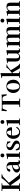

<svg xmlns="http://www.w3.org/2000/svg" viewBox="3398 -4214 825 7661"><g transform="rotate(-90 3810.5 -383.5)"><path d="M721 -16Q721 -15 721 -12.5Q721 -10 720 -8Q716 0 704 0Q682 0 660.5 0Q639 0 617 0H553Q525 0 511.5 -9Q498 -18 483 -40Q426 -122 369 -203.5Q312 -285 254 -367L241 -357Q242 -282 242 -207Q242 -132 242 -58Q242 -49 246.5 -40.5Q251 -32 261 -32Q274 -32 287 -33Q300 -34 313 -34Q320 -34 323.5 -28Q327 -22 327 -16Q327 -11 323 -4.5Q319 2 313 2Q289 2 265.5 0.5Q242 -1 219 -1Q185 -1 151.5 -1.5Q118 -2 85 0Q72 1 59 1.5Q46 2 32 2Q23 2 19 -4Q15 -10 15 -18Q15 -34 32 -34Q44 -34 55.5 -33Q67 -32 78 -32Q98 -32 102 -43Q106 -54 106 -70V-645Q106 -679 100.5 -690.5Q95 -702 80 -702.5Q65 -703 36 -703Q30 -703 23.5 -706.5Q17 -710 17 -717Q17 -724 20 -730Q23 -736 31 -736Q53 -736 74.5 -734.5Q96 -733 118 -733Q153 -733 188 -733Q223 -733 257 -733Q271 -733 285.5 -734.5Q300 -736 314 -736Q320 -736 323.5 -730.5Q327 -725 327 -720Q327 -715 323.5 -709Q320 -703 314 -703Q301 -703 288 -703.5Q275 -704 262 -704Q252 -704 247 -696Q242 -688 242 -679Q242 -643 241.5 -606.5Q241 -570 241 -534V-399Q312 -467 378.5 -537Q445 -607 505 -684Q516 -697 520 -715Q524 -729 528 -732Q532 -735 546 -735L576 -734Q599 -734 622 -735Q645 -736 668 -736Q685 -736 685 -719Q685 -706 677 -703.5Q669 -701 659 -701Q639 -701 620.5 -692.5Q602 -684 587 -670L349 -443Q420 -343 494.5 -246Q569 -149 645 -54Q659 -37 677 -33Q695 -29 708 -27.5Q721 -26 721 -16Z M1056 -106Q1053 -153 1052 -200.5Q1051 -248 1052 -296Q1011 -289 972.5 -270.5Q934 -252 909 -221Q884 -190 884 -142Q884 -122 889.5 -99Q895 -76 909.5 -60.5Q924 -45 949 -45Q967 -45 987 -55.5Q1007 -66 1025.5 -80Q1044 -94 1056 -106ZM1262 -47Q1262 -43 1258.5 -38Q1255 -33 1252 -30Q1221 6 1172 6Q1129 6 1103 -13Q1077 -32 1063 -72Q1031 -38 994.5 -18Q958 2 909 2Q874 2 838.5 -13.5Q803 -29 779.5 -58Q756 -87 756 -125Q756 -163 775.5 -192.5Q795 -222 825 -243.5Q855 -265 886 -279Q926 -296 968 -305.5Q1010 -315 1052 -325V-329Q1052 -347 1051.5 -377.5Q1051 -408 1045 -438.5Q1039 -469 1025 -490.5Q1011 -512 984 -512Q953 -512 928.5 -494Q904 -476 894 -446Q892 -437 891 -428.5Q890 -420 888 -411Q886 -395 869.5 -389.5Q853 -384 839 -384Q822 -384 806 -391.5Q790 -399 790 -420Q790 -428 792.5 -434.5Q795 -441 798 -448Q814 -486 846 -504Q878 -522 916.5 -528Q955 -534 990 -534Q1072 -534 1125 -490Q1178 -446 1178 -360V-209Q1177 -181 1177.5 -151.5Q1178 -122 1180 -93Q1182 -76 1188 -60.5Q1194 -45 1215 -45Q1229 -45 1238.5 -51Q1248 -57 1256 -57Q1260 -57 1261 -53Q1262 -49 1262 -47Z M1580 -12Q1580 4 1564 4Q1535 4 1505 1.5Q1475 -1 1445 -1Q1415 -1 1384.5 1.5Q1354 4 1324 4Q1317 4 1314 -1.5Q1311 -7 1311 -12Q1311 -28 1326 -28Q1336 -28 1345 -27Q1354 -26 1363 -26Q1375 -26 1378.5 -34Q1382 -42 1382 -52V-449Q1382 -459 1380 -471.5Q1378 -484 1364 -484Q1351 -484 1337 -482Q1323 -480 1309 -480Q1303 -480 1297.5 -483Q1292 -486 1292 -493Q1292 -506 1305 -510Q1316 -512 1328.5 -513.5Q1341 -515 1352 -516Q1387 -521 1420.5 -528.5Q1454 -536 1488 -544Q1491 -544 1494 -544.5Q1497 -545 1499 -545Q1514 -545 1514 -533Q1514 -413 1513 -292.5Q1512 -172 1512 -52Q1512 -34 1520 -29.5Q1528 -25 1540.5 -26Q1553 -27 1566 -27Q1580 -27 1580 -12ZM1517 -699Q1517 -668 1494.5 -645Q1472 -622 1440 -622Q1409 -622 1386 -645Q1363 -668 1363 -699Q1363 -731 1386 -753.5Q1409 -776 1440 -776Q1472 -776 1494.5 -753.5Q1517 -731 1517 -699Z M2032 -147Q2032 -100 2012 -70.5Q1992 -41 1959 -25Q1926 -9 1887.5 -3Q1849 3 1811 3Q1786 3 1762 -2Q1738 -7 1714 -13Q1704 -15 1693 -17.5Q1682 -20 1671 -20Q1667 -34 1659.5 -61.5Q1652 -89 1645.5 -115.5Q1639 -142 1639 -153Q1639 -164 1646 -167Q1653 -170 1661 -170Q1673 -170 1679 -161Q1694 -140 1703 -117Q1712 -94 1731 -74Q1745 -59 1771.5 -43.5Q1798 -28 1819 -28Q1864 -28 1886.5 -49Q1909 -70 1909 -116Q1909 -147 1890 -168Q1871 -189 1841.5 -206Q1812 -223 1779 -239.5Q1746 -256 1716.5 -276Q1687 -296 1668 -324.5Q1649 -353 1649 -394Q1649 -445 1677 -477Q1705 -509 1748.5 -524Q1792 -539 1836 -539Q1856 -539 1875 -536Q1894 -533 1913 -525Q1922 -522 1937.5 -517.5Q1953 -513 1962 -513Q1975 -513 1987 -516Q1989 -488 1993.5 -460Q1998 -432 1999 -404V-401Q2000 -391 1993.5 -384.5Q1987 -378 1978 -378Q1968 -378 1963.5 -382Q1959 -386 1955 -394Q1942 -423 1929.5 -449.5Q1917 -476 1896.5 -493Q1876 -510 1838 -510Q1798 -510 1779 -479Q1760 -448 1760 -413Q1760 -385 1781 -365Q1802 -345 1824 -333Q1851 -319 1886.5 -302Q1922 -285 1955 -263Q1988 -241 2010 -212.5Q2032 -184 2032 -147Z M2434 -351Q2434 -371 2432 -399Q2430 -427 2422.5 -453.5Q2415 -480 2399 -498Q2383 -516 2355 -516Q2328 -516 2307.5 -498.5Q2287 -481 2273 -454.5Q2259 -428 2251 -399.5Q2243 -371 2239 -349Q2256 -349 2272.5 -348.5Q2289 -348 2305 -348Q2370 -348 2434 -351ZM2578 -130Q2578 -127 2576.5 -121.5Q2575 -116 2573 -113Q2566 -97 2547 -76.5Q2528 -56 2513 -45Q2446 6 2358 6Q2279 6 2221 -27.5Q2163 -61 2132 -121Q2101 -181 2101 -259Q2101 -337 2131.5 -400.5Q2162 -464 2219.5 -501.5Q2277 -539 2358 -539Q2451 -539 2507 -488Q2563 -437 2563 -342Q2563 -316 2539 -316Q2495 -316 2451 -317Q2407 -318 2363 -318Q2331 -318 2299 -318Q2267 -318 2235 -317Q2232 -287 2232 -256Q2232 -228 2239.5 -190Q2247 -152 2262.5 -116Q2278 -80 2303 -56.5Q2328 -33 2364 -33Q2409 -33 2439.5 -46Q2470 -59 2494 -83Q2518 -107 2543 -140Q2546 -144 2549.5 -146.5Q2553 -149 2558 -149Q2565 -149 2571.5 -143.5Q2578 -138 2578 -130Z M2915 -12Q2915 4 2899 4Q2870 4 2840 1.5Q2810 -1 2780 -1Q2750 -1 2719.5 1.5Q2689 4 2659 4Q2652 4 2649 -1.5Q2646 -7 2646 -12Q2646 -28 2661 -28Q2671 -28 2680 -27Q2689 -26 2698 -26Q2710 -26 2713.5 -34Q2717 -42 2717 -52V-449Q2717 -459 2715 -471.5Q2713 -484 2699 -484Q2686 -484 2672 -482Q2658 -480 2644 -480Q2638 -480 2632.5 -483Q2627 -486 2627 -493Q2627 -506 2640 -510Q2651 -512 2663.5 -513.5Q2676 -515 2687 -516Q2722 -521 2755.5 -528.5Q2789 -536 2823 -544Q2826 -544 2829 -544.5Q2832 -545 2834 -545Q2849 -545 2849 -533Q2849 -413 2848 -292.5Q2847 -172 2847 -52Q2847 -34 2855 -29.5Q2863 -25 2875.5 -26Q2888 -27 2901 -27Q2915 -27 2915 -12ZM2852 -699Q2852 -668 2829.5 -645Q2807 -622 2775 -622Q2744 -622 2721 -645Q2698 -668 2698 -699Q2698 -731 2721 -753.5Q2744 -776 2775 -776Q2807 -776 2829.5 -753.5Q2852 -731 2852 -699Z M3879 -551Q3879 -541 3874 -532.5Q3869 -524 3858 -524Q3842 -524 3836.5 -531Q3831 -538 3827 -551Q3824 -565 3817.5 -585.5Q3811 -606 3803.5 -626.5Q3796 -647 3788 -658Q3784 -664 3779 -669.5Q3774 -675 3769 -680Q3762 -689 3744 -692.5Q3726 -696 3707 -696.5Q3688 -697 3677 -697Q3664 -697 3649 -697Q3634 -697 3623 -690.5Q3612 -684 3611 -666Q3610 -632 3610 -596.5Q3610 -561 3610 -526Q3610 -412 3610.5 -298Q3611 -184 3611 -70Q3611 -58 3614.5 -42Q3618 -26 3634 -26Q3649 -26 3663.5 -27Q3678 -28 3693 -28Q3701 -28 3705 -21.5Q3709 -15 3709 -9Q3709 9 3692 9Q3681 9 3669.5 8Q3658 7 3647 6Q3628 4 3609 4Q3590 4 3570 4Q3537 4 3504 4Q3471 4 3438 6Q3426 7 3413.5 8Q3401 9 3389 9Q3380 9 3375 3Q3370 -3 3370 -11Q3370 -22 3379 -24.5Q3388 -27 3396 -27Q3407 -27 3416.5 -26.5Q3426 -26 3436 -26Q3462 -26 3465.5 -38Q3469 -50 3469 -72V-630Q3469 -669 3465 -682.5Q3461 -696 3444 -696.5Q3427 -697 3388 -697Q3375 -697 3352.5 -696Q3330 -695 3319 -689Q3306 -682 3298 -670.5Q3290 -659 3285 -645Q3277 -622 3269.5 -598Q3262 -574 3254 -551Q3250 -537 3244 -530.5Q3238 -524 3222 -524Q3203 -524 3203 -544Q3203 -570 3208.5 -603.5Q3214 -637 3215 -666Q3216 -682 3215.5 -698.5Q3215 -715 3218 -730Q3219 -737 3225 -737Q3236 -737 3247.5 -734Q3259 -731 3270 -729Q3282 -728 3294.5 -727.5Q3307 -727 3320 -726Q3373 -725 3430.5 -724.5Q3488 -724 3540 -724Q3599 -724 3664 -725Q3729 -726 3788 -726Q3794 -726 3800.5 -726Q3807 -726 3813 -727Q3824 -729 3834.5 -733Q3845 -737 3856 -737Q3861 -737 3863 -732Q3866 -718 3867 -699.5Q3868 -681 3869 -667Q3872 -639 3875.5 -609.5Q3879 -580 3879 -551Z M4324 -263Q4324 -296 4319.5 -338.5Q4315 -381 4301 -421Q4287 -461 4260.5 -487.5Q4234 -514 4189 -514Q4148 -514 4123 -488Q4098 -462 4084.5 -423Q4071 -384 4066 -342.5Q4061 -301 4061 -271Q4061 -238 4065.5 -195.5Q4070 -153 4084 -113Q4098 -73 4125 -47Q4152 -21 4197 -21Q4239 -21 4264.5 -46.5Q4290 -72 4303 -110.5Q4316 -149 4320 -190.5Q4324 -232 4324 -263ZM4460 -258Q4460 -181 4425 -121.5Q4390 -62 4329.5 -28Q4269 6 4192 6Q4115 6 4056 -30Q3997 -66 3963.5 -127Q3930 -188 3930 -264Q3930 -343 3963 -405.5Q3996 -468 4056 -504.5Q4116 -541 4196 -541Q4284 -541 4342.5 -505.5Q4401 -470 4430.5 -406.5Q4460 -343 4460 -258Z M5100 -15Q5100 -7 5094.5 -4.5Q5089 -2 5083 -1Q5059 1 5035 1.5Q5011 2 4988 2Q4975 2 4960.5 1Q4946 0 4934 -4Q4921 -8 4912 -19Q4903 -30 4896 -42Q4859 -107 4821 -171Q4783 -235 4748 -301L4723 -284V-54Q4723 -36 4730.5 -31Q4738 -26 4750.5 -27.5Q4763 -29 4778 -29Q4792 -29 4792 -13Q4792 3 4776 3Q4747 3 4718.5 1Q4690 -1 4661 -1Q4632 -1 4603 1.5Q4574 4 4545 4Q4539 4 4535.5 -1.5Q4532 -7 4532 -13Q4532 -28 4548 -28Q4558 -28 4567 -27.5Q4576 -27 4586 -27Q4598 -27 4600 -35Q4602 -43 4602 -53Q4603 -67 4603.5 -81Q4604 -95 4604 -108V-593Q4604 -615 4603.5 -636Q4603 -657 4602 -679Q4601 -690 4598.5 -703Q4596 -716 4581 -716Q4571 -716 4561.5 -715Q4552 -714 4542 -714Q4526 -714 4526 -728Q4526 -738 4537 -741Q4549 -744 4562 -745Q4575 -746 4587 -748Q4615 -753 4642.5 -760Q4670 -767 4698 -774Q4701 -775 4703.5 -775.5Q4706 -776 4709 -776Q4724 -776 4724 -763Q4724 -651 4723 -539.5Q4722 -428 4722 -317Q4757 -344 4793 -371.5Q4829 -399 4861 -430Q4876 -445 4892 -460.5Q4908 -476 4920 -493Q4928 -504 4929.5 -514.5Q4931 -525 4934.5 -532Q4938 -539 4951 -539Q4977 -539 5003 -538.5Q5029 -538 5054 -538Q5069 -538 5069 -525Q5069 -514 5062 -512Q5055 -510 5047 -510Q5032 -510 5015.5 -504Q4999 -498 4988 -490Q4950 -461 4913.5 -429.5Q4877 -398 4840 -366Q4850 -349 4870.5 -314Q4891 -279 4917 -236Q4943 -193 4970 -152Q4997 -111 5019.5 -80.5Q5042 -50 5055 -40Q5064 -33 5072 -31Q5080 -29 5090 -26Q5100 -23 5100 -15Z M5714 -37Q5714 -29 5704 -23Q5677 -4 5654 0Q5631 4 5599 4Q5568 4 5546.5 -22Q5525 -48 5520 -76Q5491 -36 5451.5 -14.5Q5412 7 5362 7Q5266 7 5226 -37.5Q5186 -82 5186 -176V-243Q5186 -295 5186.5 -346.5Q5187 -398 5187 -450Q5187 -461 5184 -474Q5181 -487 5166 -487Q5160 -487 5154.5 -486Q5149 -485 5143 -485Q5136 -485 5127 -487Q5118 -489 5118 -498Q5118 -506 5121.5 -509Q5125 -512 5131 -513Q5142 -516 5155 -517Q5168 -518 5179 -519Q5234 -526 5292 -540Q5298 -542 5303 -542Q5317 -542 5317 -529Q5317 -443 5315 -356.5Q5313 -270 5313 -184Q5313 -160 5314.5 -133.5Q5316 -107 5323.5 -84Q5331 -61 5349 -47Q5367 -33 5399 -33Q5433 -33 5461 -59.5Q5489 -86 5502 -114Q5503 -116 5506 -123.5Q5509 -131 5509 -132Q5509 -212 5508.5 -291.5Q5508 -371 5508 -450Q5508 -461 5505 -474Q5502 -487 5487 -487Q5481 -487 5475 -486Q5469 -485 5462 -485Q5455 -485 5446.5 -487Q5438 -489 5438 -498Q5438 -506 5441.5 -509Q5445 -512 5451 -513Q5462 -516 5475 -517Q5488 -518 5500 -519Q5556 -527 5611 -540Q5614 -541 5616.5 -541.5Q5619 -542 5622 -542Q5637 -542 5637 -529Q5637 -420 5636 -310.5Q5635 -201 5635 -91Q5635 -81 5636 -68.5Q5637 -56 5643 -46.5Q5649 -37 5663 -37Q5674 -37 5685 -42.5Q5696 -48 5704 -48Q5709 -48 5711.5 -44.5Q5714 -41 5714 -37Z M6630 -12Q6630 4 6613 4Q6584 4 6555 1.5Q6526 -1 6497 -1Q6468 -1 6438.5 1.5Q6409 4 6379 4Q6373 4 6369.5 -1.5Q6366 -7 6366 -12Q6366 -27 6384 -27Q6392 -27 6400.5 -26.5Q6409 -26 6417 -26Q6429 -26 6431 -33.5Q6433 -41 6433 -51V-348Q6433 -375 6431.5 -407.5Q6430 -440 6419 -465Q6410 -487 6396.5 -495.5Q6383 -504 6360 -504Q6332 -504 6304 -482Q6276 -460 6259 -440Q6263 -420 6263.5 -399.5Q6264 -379 6264 -359Q6264 -282 6264 -205Q6264 -128 6264 -51Q6264 -39 6268.5 -32Q6273 -25 6286 -25Q6293 -25 6299.5 -26Q6306 -27 6313 -27Q6328 -27 6328 -12Q6328 4 6311 4Q6283 4 6254.5 1.5Q6226 -1 6197 -1Q6168 -1 6139 1.5Q6110 4 6081 4Q6074 4 6071 -1.5Q6068 -7 6068 -12Q6068 -23 6077 -25.5Q6086 -28 6097.5 -27Q6109 -26 6115 -26Q6129 -26 6132 -32.5Q6135 -39 6135 -51Q6135 -125 6134.5 -199.5Q6134 -274 6134 -348Q6134 -375 6132.5 -407.5Q6131 -440 6120 -465Q6110 -488 6096 -495Q6082 -502 6058 -502Q6045 -502 6026 -489.5Q6007 -477 5990 -461Q5973 -445 5964 -435Q5964 -339 5964 -243Q5964 -147 5964 -51Q5964 -39 5968.5 -32Q5973 -25 5986 -25Q5993 -25 6000 -26Q6007 -27 6014 -27Q6028 -27 6028 -12Q6028 4 6012 4Q5983 4 5954.5 2Q5926 0 5897 0Q5867 0 5837.5 2Q5808 4 5778 4Q5771 4 5767.5 -1.5Q5764 -7 5764 -12Q5764 -27 5781 -27Q5789 -27 5797.5 -26.5Q5806 -26 5815 -26Q5829 -26 5831.5 -40Q5834 -54 5834 -64Q5834 -159 5834 -254Q5834 -349 5834 -444Q5834 -455 5831 -468Q5828 -481 5812 -481Q5801 -481 5789.5 -479.5Q5778 -478 5767 -478Q5761 -478 5755.5 -481.5Q5750 -485 5750 -492Q5750 -499 5754.5 -502Q5759 -505 5763 -506Q5776 -510 5790 -511Q5804 -512 5817 -514Q5829 -517 5851.5 -523Q5874 -529 5896 -534.5Q5918 -540 5926 -540Q5938 -540 5943 -529Q5950 -518 5953 -503.5Q5956 -489 5960 -476Q5996 -506 6032 -521.5Q6068 -537 6115 -537Q6153 -537 6189.5 -522Q6226 -507 6245 -473Q6280 -504 6318 -522Q6356 -540 6402 -540Q6471 -540 6505 -521Q6539 -502 6550.5 -462.5Q6562 -423 6562 -359Q6562 -282 6562 -205Q6562 -128 6562 -51Q6562 -35 6570.5 -30Q6579 -25 6591.5 -26Q6604 -27 6615 -27Q6630 -27 6630 -12Z M6959 -12Q6959 4 6943 4Q6914 4 6884 1.5Q6854 -1 6824 -1Q6794 -1 6763.5 1.5Q6733 4 6703 4Q6696 4 6693 -1.5Q6690 -7 6690 -12Q6690 -28 6705 -28Q6715 -28 6724 -27Q6733 -26 6742 -26Q6754 -26 6757.5 -34Q6761 -42 6761 -52V-449Q6761 -459 6759 -471.5Q6757 -484 6743 -484Q6730 -484 6716 -482Q6702 -480 6688 -480Q6682 -480 6676.5 -483Q6671 -486 6671 -493Q6671 -506 6684 -510Q6695 -512 6707.5 -513.5Q6720 -515 6731 -516Q6766 -521 6799.5 -528.5Q6833 -536 6867 -544Q6870 -544 6873 -544.5Q6876 -545 6878 -545Q6893 -545 6893 -533Q6893 -413 6892 -292.5Q6891 -172 6891 -52Q6891 -34 6899 -29.5Q6907 -25 6919.5 -26Q6932 -27 6945 -27Q6959 -27 6959 -12ZM6896 -699Q6896 -668 6873.5 -645Q6851 -622 6819 -622Q6788 -622 6765 -645Q6742 -668 6742 -699Q6742 -731 6765 -753.5Q6788 -776 6819 -776Q6851 -776 6873.5 -753.5Q6896 -731 6896 -699Z M7598 -14Q7598 2 7582 2Q7553 2 7523.5 0.5Q7494 -1 7465 -1Q7437 -1 7408 0.5Q7379 2 7350 2Q7343 2 7340 -3.5Q7337 -9 7337 -15Q7337 -30 7353 -30Q7362 -30 7371 -29.5Q7380 -29 7389 -29Q7404 -29 7404 -42Q7404 -126 7404.5 -210Q7405 -294 7405 -378Q7405 -405 7400.5 -434Q7396 -463 7380.5 -483Q7365 -503 7330 -503Q7308 -503 7284.5 -487Q7261 -471 7242.5 -449Q7224 -427 7216 -408V-54Q7216 -45 7218.5 -37Q7221 -29 7232 -29Q7240 -29 7248.5 -29.5Q7257 -30 7265 -30Q7270 -30 7275 -26Q7280 -22 7280 -17Q7280 2 7264 2Q7236 2 7208.5 -0.5Q7181 -3 7152 -3Q7122 -3 7091.5 -0.5Q7061 2 7030 2Q7023 2 7020 -3.5Q7017 -9 7017 -15Q7017 -30 7033 -30Q7042 -30 7051 -29.5Q7060 -29 7070 -29Q7084 -29 7086 -35Q7088 -41 7088 -54V-199Q7088 -260 7088 -321Q7088 -382 7088 -443Q7088 -454 7085 -467.5Q7082 -481 7067 -481Q7057 -481 7047.5 -480Q7038 -479 7028 -479Q7022 -479 7014.5 -481.5Q7007 -484 7007 -492Q7007 -498 7011 -501Q7015 -504 7020 -505Q7030 -508 7041 -509Q7052 -510 7062 -512Q7088 -517 7113.5 -523.5Q7139 -530 7164 -537Q7168 -539 7172 -540.5Q7176 -542 7180 -542Q7188 -542 7194.5 -527Q7201 -512 7205.5 -495Q7210 -478 7211 -471Q7240 -497 7281 -517.5Q7322 -538 7362 -538Q7429 -538 7466.5 -521Q7504 -504 7520 -464.5Q7536 -425 7536 -359Q7536 -281 7535 -203Q7534 -125 7534 -47Q7534 -37 7540.5 -32.5Q7547 -28 7557 -28Q7564 -28 7570.5 -29Q7577 -30 7584 -30Q7598 -30 7598 -14Z"/></g></svg>

Font: Kaisei Tokumin
Style: Bold
Weight: 700
Designer: Font-Kai, 金井和夫
Foundry: KAZUO KANAI
Version: Version 5.003